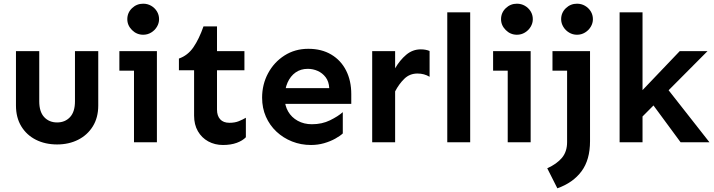

<svg xmlns="http://www.w3.org/2000/svg" viewBox="-20 -770 3864 1039"><path d="M289.1 11.7Q224.6 11.7 174.3 -13.7Q124 -39.1 95.2 -86.4Q66.4 -133.8 66.4 -199.2V-493.2H192.4V-221.7Q192.4 -165 219.2 -136.2Q246.1 -107.4 289.1 -107.4Q332 -107.4 358.9 -136.2Q385.7 -165 385.7 -221.7V-493.2H511.7V-199.2Q511.7 -133.8 482.4 -86.4Q453.1 -39.1 402.8 -13.7Q352.5 11.7 289.1 11.7Z M754.9 -582Q719.7 -582 694.3 -607.4Q668.9 -632.8 668.9 -666Q668.9 -701.2 694.3 -725.6Q719.7 -750 754.9 -750Q778.3 -750 797.9 -738.8Q817.4 -727.5 829.1 -708.5Q840.8 -689.5 840.8 -666Q840.8 -644.5 829.1 -625Q817.4 -605.5 797.9 -593.8Q778.3 -582 754.9 -582ZM705.1 0V-493.2H829.1V0ZM626 -387.7V-493.2H829.1V-387.7Z M1186.5 14.6Q1142.6 14.6 1106.9 -4.9Q1071.3 -24.4 1050.8 -60.1Q1030.3 -95.7 1030.3 -144.5V-389.6H948.2V-453.1Q996.1 -469.7 1026.9 -514.6Q1057.6 -559.6 1081.1 -627H1154.3V-493.2H1302.7V-389.6H1154.3V-176.8Q1154.3 -143.6 1171.4 -124.5Q1188.5 -105.5 1221.7 -105.5Q1251 -105.5 1272.5 -114.3Q1293.9 -123 1310.5 -132.8V-27.3Q1293 -8.8 1261.2 2.9Q1229.5 14.6 1186.5 14.6Z M1663.1 14.6Q1608.4 14.6 1560.5 -4.4Q1512.7 -23.4 1476.1 -57.6Q1439.5 -91.8 1418.9 -138.7Q1398.4 -185.5 1398.4 -241.2Q1398.4 -313.5 1430.7 -373.5Q1462.9 -433.6 1519.5 -469.7Q1576.2 -505.9 1648.4 -505.9Q1720.7 -505.9 1772.9 -474.6Q1825.2 -443.4 1853 -388.2Q1880.9 -333 1880.9 -260.7V-208H1512.7V-293H1761.7Q1759.8 -329.1 1742.2 -352.1Q1724.6 -375 1699.2 -386.2Q1673.8 -397.5 1645.5 -397.5Q1607.4 -397.5 1579.6 -377.9Q1551.8 -358.4 1536.1 -323.2Q1520.5 -288.1 1520.5 -241.2Q1520.5 -199.2 1539.1 -167Q1557.6 -134.8 1591.3 -116.2Q1625 -97.7 1668 -97.7Q1722.7 -97.7 1766.1 -119.1Q1809.6 -140.6 1835 -163.1V-47.9Q1820.3 -34.2 1793.9 -19.5Q1767.6 -4.9 1733.9 4.9Q1700.2 14.6 1663.1 14.6Z M1994.1 0V-493.2H2118.2V0ZM2118.2 -275.4V-400.4Q2143.6 -444.3 2178.2 -473.6Q2212.9 -502.9 2256.8 -502.9Q2284.2 -502.9 2304.7 -494.1V-354.5Q2290 -363.3 2273.9 -367.7Q2257.8 -372.1 2239.3 -372.1Q2197.3 -372.1 2168.5 -344.2Q2139.6 -316.4 2118.2 -275.4Z M2400.4 0V-703.1H2524.4V0Z M2777.3 -582Q2742.2 -582 2716.8 -607.4Q2691.4 -632.8 2691.4 -666Q2691.4 -701.2 2716.8 -725.6Q2742.2 -750 2777.3 -750Q2800.8 -750 2820.3 -738.8Q2839.8 -727.5 2851.6 -708.5Q2863.3 -689.5 2863.3 -666Q2863.3 -644.5 2851.6 -625Q2839.8 -605.5 2820.3 -593.8Q2800.8 -582 2777.3 -582ZM2727.5 0V-493.2H2851.6V0ZM2648.4 -387.7V-493.2H2851.6V-387.7Z M3102.5 -750Q3126 -750 3145.5 -738.8Q3165 -727.5 3176.8 -708.5Q3188.5 -689.5 3188.5 -666Q3188.5 -644.5 3176.8 -625Q3165 -605.5 3145.5 -593.8Q3126 -582 3102.5 -582Q3079.1 -582 3059.6 -593.8Q3040 -605.5 3028.3 -625Q3016.6 -644.5 3016.6 -666Q3016.6 -701.2 3042 -725.6Q3067.4 -750 3102.5 -750ZM2996.1 249 2941.4 140.6Q2993.2 117.2 3021 84Q3048.8 50.8 3048.8 -1V-387.7H2969.7V-493.2H3172.9V-5.9Q3172.9 94.7 3127 156.7Q3081.1 218.8 2996.1 249Z M3433.6 -116.2V-257.8L3658.2 -493.2H3808.6ZM3333 0V-703.1H3457V0ZM3663.1 0 3491.2 -233.4 3569.3 -318.4 3819.3 0Z"/></svg>

Font: Sen
Style: Bold
Weight: 700
Designer: Kosal Sen, Philatype
Foundry: Philatype
Version: Version 2.000;gftools[0.9.31]